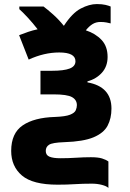

<svg xmlns="http://www.w3.org/2000/svg" viewBox="-20 -692 640 944"><path d="M513 232Q504 223 481 217Q458 211 432 211Q386 211 347.5 213.5Q309 216 263 216Q141 216 88 171Q35 126 35 50Q35 -37 91.5 -75.5Q148 -114 250 -117Q302 -119 324.5 -128Q347 -137 352.5 -150Q358 -163 358 -175Q358 -201 334 -214.5Q310 -228 243 -228H179V-344H235Q294 -344 322.5 -355Q351 -366 351 -391Q351 -434 271 -434Q197 -434 121 -399L74 -519Q97 -528 119 -535.5Q141 -543 165 -548Q142 -578 116.5 -605.5Q91 -633 75 -647V-660H194Q214 -645 241 -621Q268 -597 294 -565Q335 -628 377 -650Q419 -672 456 -672Q482 -672 498.5 -668Q515 -664 524 -660V-577Q517 -579 503.5 -581.5Q490 -584 474 -584Q452 -584 435 -573.5Q418 -563 402 -543Q450 -527 479.5 -495.5Q509 -464 509 -412Q509 -366 481.5 -335Q454 -304 410 -292V-287Q528 -266 528 -158Q528 -110 509 -74Q490 -38 440 -17Q390 4 296 7Q238 9 221.5 19.5Q205 30 205 50Q205 71 223.5 78.5Q242 86 277 86Q316 86 354 83.5Q392 81 427 81Q462 81 481.5 87Q501 93 513 102Z"/></svg>

Font: Noto Sans Mono Black
Style: Regular
Weight: 900
Designer: Monotype Design Team
Foundry: Monotype Imaging Inc.
Version: Version 2.014